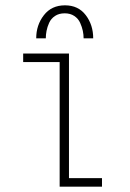

<svg xmlns="http://www.w3.org/2000/svg" viewBox="-20 -701 490 721"><path d="M116 -557Q116 -607 144.8 -644Q173.5 -681 224 -681Q274 -681 302 -644.2Q330 -607.5 330 -557H294Q294 -571 291 -585.2Q288 -599.5 281 -615.2Q274 -631 259 -641Q244 -651 223 -651Q201.5 -651 186.5 -641Q171.5 -631 164.5 -615.2Q157.5 -599.5 154.8 -585.2Q152 -571 152 -557ZM239 -32H363V0H204V-468H67V-500H239Z"/></svg>

Font: League Mono Condensed Thin
Style: Regular
Weight: 100
Width: 1
Designer: Tyler Finck
Foundry: The League of Moveable Type / Tyler Finck
Version: Version 2.210